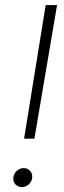

<svg xmlns="http://www.w3.org/2000/svg" viewBox="-20 -748 260 774"><path d="M77.1 -189 164.1 -727.5H210L118.7 -189ZM68.4 6.3Q51.3 6.3 41.3 -5.9Q31.2 -18.1 34.2 -34.7Q36.6 -49.8 48.6 -60.1Q60.5 -70.3 75.2 -70.3Q92.3 -70.3 102.3 -58.1Q112.3 -45.9 109.4 -29.3Q106.9 -14.2 95 -3.9Q83 6.3 68.4 6.3Z"/></svg>

Font: Inter 28pt ExtraLight
Style: Italic
Weight: 250
Italic angle: -9.3988°
Designer: Rasmus Andersson
Foundry: rsms
Version: Version 4.001;git-66647c0bb